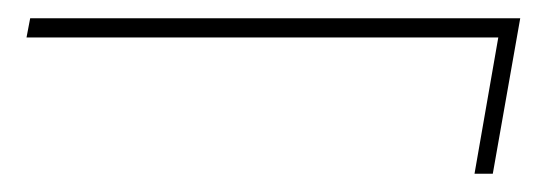

<svg xmlns="http://www.w3.org/2000/svg" viewBox="-20 -445 589 210"><path d="M499 -255 525 -404H9L13 -425H549L519 -255Z"/></svg>

Font: DM Sans Thin
Style: Italic
Weight: 250
Italic angle: -10°
Designer: Colophon Foundry, Jonny Pinhorn
Foundry: Colophon Foundry
Version: Version 4.004;gftools[0.9.30]